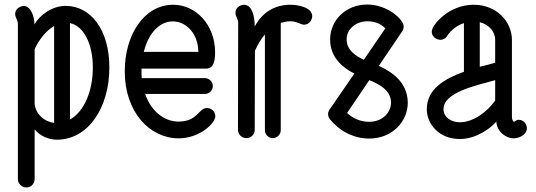

<svg xmlns="http://www.w3.org/2000/svg" viewBox="-20 -602 2369 848"><path d="M132 -494C133 -525 117 -576 84 -576C83 -576 47 -572 47 -539C47 -526 59 -513 59 -495V189C59 209 76 226 96 226C117 226 133 209 133 189V-31C157 0 197 15 231 15C371 15 463 -128 463 -304C463 -470 381 -576 270 -576H268C209 -575 156 -536 132 -494ZM289 -500C350 -487 390 -409 390 -304C390 -200 352 -109 289 -74ZM219 -59C176 -65 139 -96 133 -142V-385C153 -428 184 -467 219 -487Z M856 -373H615C667 -576 854 -527 856 -373ZM931 -88C931 -112 911 -125 894 -125C857 -125 853 -65 769 -65C705 -65 648 -110 621 -187H885C904 -187 920 -203 920 -222C920 -241 904 -257 885 -257H606C605 -267 605 -277 605 -287C605 -291 605 -295 605 -299H890C922 -299 930 -329 930 -371V-373C929 -493 845 -581 745 -581C617 -581 531 -449 531 -287C531 -107 641 9 769 9C862 9 931 -58 931 -88Z M1105 -485C1105 -534 1092 -581 1057 -581C1055 -581 1020 -578 1020 -544C1020 -531 1032 -518 1032 -501L1031 -29C1031 -8 1048 8 1068 8C1089 8 1105 -8 1105 -29L1106 -378C1119 -407 1134 -431 1150 -450V-27C1150 -8 1166 8 1185 8C1204 8 1220 -8 1220 -27V-501C1234 -505 1248 -508 1262 -508H1265C1293 -507 1309 -493 1322 -493C1352 -493 1359 -522 1359 -530C1359 -571 1293 -581 1262 -581C1237 -581 1155 -578 1105 -485Z M1611 -248C1651 -232 1707 -205 1707 -149V-148C1707 -111 1675 -64 1610 -64C1569 -64 1535 -82 1513 -103ZM1653 -311 1756 -463C1760 -468 1762 -473 1762 -479C1763 -481 1763 -483 1763 -485C1763 -516 1691 -582 1602 -582C1505 -582 1438 -510 1438 -428C1438 -346 1496 -302 1545 -277L1441 -126C1433 -117 1429 -106 1429 -99C1429 -88 1434 -80 1437 -76C1477 -25 1541 10 1610 10C1715 10 1781 -68 1781 -148V-149C1780 -242 1706 -287 1653 -311ZM1587 -338C1550 -355 1511 -381 1511 -428C1511 -476 1555 -508 1602 -508C1644 -508 1666 -492 1682 -477Z M2167 -248V-158C2134 -111 2073 -62 2011 -62C1971 -62 1939 -85 1939 -120C1939 -193 2073 -222 2167 -248ZM1887 -463C1887 -429 1924 -426 1924 -426C1936 -426 1948 -432 1954 -442C1972 -470 1999 -490 2029 -500V-285C1945 -255 1865 -209 1865 -120C1865 -53 1920 12 2011 12C2082 12 2146 -34 2172 -65C2175 -18 2217 9 2248 9C2272 9 2307 -6 2307 -36C2307 -51 2296 -73 2270 -73C2260 -73 2252 -62 2248 -65C2248 -66 2241 -70 2241 -87V-426C2241 -505 2175 -581 2072 -581C1961 -581 1887 -491 1887 -463ZM2099 -504C2138 -494 2167 -464 2167 -426V-325C2147 -319 2124 -313 2099 -307Z"/></svg>

Font: LS
Style: RegularAlt
Weight: 500
Designer: BSozoo
Foundry: BSozoo
Version: Version 001.000